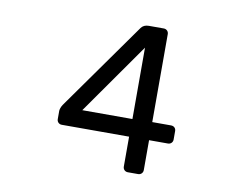

<svg xmlns="http://www.w3.org/2000/svg" viewBox="-76 -805 1153 909"><g transform="rotate(10 500.0 -350.0)"><path d="M641 0C654 0 664 -10 664 -23V-167H755C768 -167 778 -177 778 -190V-231C778 -244 769 -254 754 -254H664V-677C664 -690 654 -700 641 -700H569C552 -700 540 -694 532 -683L232 -260C224 -248 221 -235 221 -230V-190C221 -177 231 -167 244 -167H568V-23C568 -10 578 0 591 0ZM569 -595V-252H328Z"/></g></svg>

Font: Rubik
Style: Regular
Weight: 400
Designer: Hubert and Fischer
Foundry: Hubert & Fischer
Version: Version 2.102